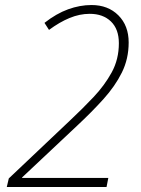

<svg xmlns="http://www.w3.org/2000/svg" viewBox="-20 -744 563 764"><path d="M7 0 15 -34 260 -266Q308 -311 352 -357.5Q396 -404 424.5 -456Q453 -508 453 -572Q453 -628 421.5 -658.5Q390 -689 337 -689Q297 -689 257 -672.5Q217 -656 175 -625L157 -653Q204 -690 251 -707Q298 -724 344 -724Q410 -724 451 -683Q492 -642 492 -575Q492 -510 465 -455.5Q438 -401 391.5 -349.5Q345 -298 286 -243L68 -38V-36H411L404 0Z"/></svg>

Font: Noto Sans Disp ExtLt
Style: Italic
Weight: 200
Italic angle: -12°
Designer: Monotype Design Team
Foundry: Monotype Imaging Inc.
Version: Version 2.000;GOOG;noto-source:20170915:90ef993387c0